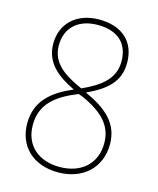

<svg xmlns="http://www.w3.org/2000/svg" viewBox="-111 -802 731 890"><g transform="rotate(15 254.5 -357.0)"><path d="M255 -724C149 -724 77 -660 77 -561C77 -468 144 -418 224 -380C126 -338 56 -281 56 -173C56 -63 133 10 252 10C368 10 452 -62 452 -178C452 -279 384 -335 282 -381C372 -423 431 -470 431 -563C431 -663 366 -724 255 -724ZM255 -698C349 -698 404 -651 404 -562C404 -478 342 -433 256 -394C162 -435 104 -480 104 -560C104 -648 165 -698 255 -698ZM83 -173C83 -277 155 -327 252 -366L275 -357C376 -311 425 -257 425 -176C425 -75 354 -16 252 -16C152 -16 83 -74 83 -173Z"/></g></svg>

Font: Noto Sans Sinhala UI SemiCondensed Thin
Style: Regular
Weight: 100
Width: 4
Designer: Jelle Bosma - Monotype Design Team
Foundry: Monotype Imaging Inc.
Version: Version 2.006